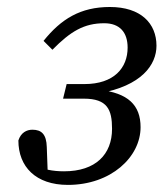

<svg xmlns="http://www.w3.org/2000/svg" viewBox="-20 -507 461 541"><path d="M171.4 14C292.8 14 376.1 -64.6 376.1 -148.7C376.1 -210.9 340.8 -245.1 259.2 -254.1L258.1 -243.8C379.3 -264.8 420.9 -324.7 420.9 -378.1C420.9 -441.1 376.8 -487.3 289.7 -487.3C206.3 -487.3 151.9 -453.2 102.7 -391.8L127.7 -366.8C178.7 -418.6 216.9 -441.5 273.7 -441.5C317.6 -441.5 339.6 -415.7 339.6 -372.8C339.6 -315.9 301.5 -270.1 217.7 -270.1H167.8L157.7 -229H216.3C282.5 -229 295.7 -198.1 295.7 -144C295.7 -72.2 249.8 -24.3 160.4 -24.3C129.6 -24.3 100.4 -29.2 68.2 -45.1L114.8 -11L111.8 -92.8C110.8 -128.2 97.4 -141.5 71.3 -141.5C55 -141.5 38.9 -133.3 31.8 -111.2C31.8 -37.4 80.5 14 171.4 14Z"/></svg>

Font: Source Serif Variable
Style: Italic
Weight: 389
Italic angle: -12°
Designer: Frank Grießhammer
Foundry: Adobe Systems Incorporated
Version: Version 3.001;hotconv 1.0.111;makeotfexe 2.5.65597